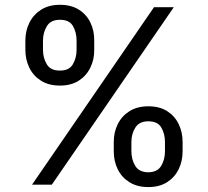

<svg xmlns="http://www.w3.org/2000/svg" viewBox="-20 -757 852 787"><path d="M446.3 -136.7V-174.8Q446.3 -214.8 462.6 -248Q479 -281.2 510.7 -301.3Q542.5 -321.3 587.9 -321.3Q634.3 -321.3 665.5 -301.3Q696.8 -281.2 712.6 -248Q728.5 -214.8 728.5 -174.8V-136.7Q728.5 -96.7 712.4 -63.5Q696.3 -30.3 665 -10.3Q633.8 9.8 587.9 9.8Q542 9.8 510.3 -10.3Q478.5 -30.3 462.4 -63.5Q446.3 -96.7 446.3 -136.7ZM518.6 -174.8V-136.7Q518.6 -103.5 534.2 -77.4Q549.8 -51.3 587.9 -50.8Q625.5 -51.3 640.9 -77.4Q656.2 -103.5 656.2 -136.7V-174.8Q656.2 -208 641.4 -233.9Q626.5 -259.8 587.9 -259.8Q550.8 -259.8 534.7 -233.9Q518.6 -208 518.6 -174.8ZM84 -552.7V-590.8Q84 -630.9 100.6 -664.1Q117.2 -697.3 148.7 -717.3Q180.2 -737.3 225.6 -737.3Q272 -737.3 303.5 -717.3Q335 -697.3 350.8 -664.1Q366.7 -630.9 366.2 -590.8V-552.7Q366.7 -513.2 350.3 -479.7Q334 -446.3 302.7 -426.3Q271.5 -406.2 225.6 -406.2Q179.7 -406.2 147.9 -426.3Q116.2 -446.3 100.1 -479.7Q84 -513.2 84 -552.7ZM156.2 -590.8V-552.7Q156.2 -519.5 171.9 -493.4Q187.5 -467.3 225.6 -467.8Q263.2 -467.3 278.6 -493.4Q293.9 -519.5 293.9 -552.7V-590.8Q293.9 -624 279.1 -650.1Q264.2 -676.3 225.6 -675.8Q188.5 -676.3 172.4 -650.1Q156.2 -624 156.2 -590.8ZM111.3 0 611.3 -727.5H692.4L192.4 0Z"/></svg>

Font: Inter V
Style: 
Weight: 400
Designer: Rasmus Andersson
Foundry: rsms
Version: Version 4.000;git-a3f224843